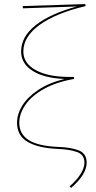

<svg xmlns="http://www.w3.org/2000/svg" viewBox="-20 -731 473 946"><path d="M407 71Q407 128 330 195L323 187Q358 157 377 126.5Q396 96 396 71Q396 31 359.5 18Q323 5 268 3Q170 -1 117 -31.5Q64 -62 64 -126Q64 -169 90 -211Q116 -253 168.5 -288Q221 -323 298 -342Q197 -346 140.5 -382Q84 -418 84 -477Q84 -551 156.5 -607.5Q229 -664 358 -699L93 -690L92 -701L400 -711L402 -701Q257 -667 176 -609Q95 -551 95 -477Q95 -419 156 -385.5Q217 -352 321 -352H344L345 -342Q258 -327 197 -293Q136 -259 105.5 -215Q75 -171 75 -126Q75 -70 122 -40.5Q169 -11 269 -7Q329 -5 368 10Q407 25 407 71Z"/></svg>

Font: Ysabeau Infant Hairline
Style: Regular
Weight: 100
Designer: Christian Thalmann (Catharsis Fonts)
Version: Version 0.003